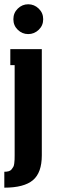

<svg xmlns="http://www.w3.org/2000/svg" viewBox="-20 -720 262 890"><path d="M159.4 -581.8Q138.7 -562 110.8 -562Q83 -562 62.5 -581.8Q42 -601.6 42 -630.9Q42 -660.2 62.5 -680.2Q83 -700.2 110.8 -700.2Q138.7 -700.2 159.4 -680.2Q180.2 -660.2 180.2 -630.9Q180.2 -601.6 159.4 -581.8ZM0 149.9V76.2Q11.7 76.2 20.3 73.7Q28.8 71.3 33.7 65.2Q38.6 59.1 41.7 53.5Q44.9 47.9 46.1 37.1Q47.4 26.4 47.6 19.8Q47.9 13.2 47.9 0V-418H27.8V-492.2H173.8V0Q173.8 80.6 132.6 115.2Q91.3 149.9 0 149.9Z"/></svg>

Font: Margherita Black
Style: Regular
Weight: 900
Designer: James Puckett
Foundry: Dunwich Type Founders
Version: Version 1.008;hotconv 1.0.109;makeotfexe 2.5.65596